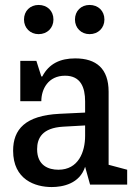

<svg xmlns="http://www.w3.org/2000/svg" viewBox="-20 -746 540 776"><path d="M189 10C233 10 302 -3 324 -72L344 0H494V-60L419 -80V-375C419 -469 369 -510 284 -510C224 -510 178 -489 151 -437H147L127 -500H62V-337H147C147 -386 175 -440 243 -440C306 -440 324 -393 324 -336V-291L220 -286C82 -279 33 -223 33 -137C33 -20 122 10 189 10ZM216 -60C176 -60 130 -77 130 -143C130 -188 151 -229 235 -234L324 -239V-197C324 -132 297 -60 216 -60ZM136 -608C171 -608 196 -633 196 -667C196 -702 171 -726 136 -726C102 -726 77 -702 77 -667C77 -633 102 -608 136 -608ZM342 -608C377 -608 402 -633 402 -667C402 -702 377 -726 342 -726C308 -726 283 -702 283 -667C283 -633 308 -608 342 -608Z"/></svg>

Font: Hermeneus One
Style: Regular
Weight: 400
Designer: Rodrigo Fuenzalida, Pablo Impallari
Foundry: Pablo Impallari, Rodrigo Fuenzalida
Version: Version 1.002